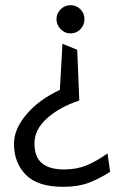

<svg xmlns="http://www.w3.org/2000/svg" viewBox="-20 -652 463 741"><path d="M252 -523Q230 -523 214 -539.5Q198 -556 198 -578Q198 -600 214 -616Q230 -632 252 -632Q275 -632 290.5 -616Q306 -600 306 -578Q306 -556 290.5 -539.5Q275 -523 252 -523ZM224 69Q125 69 79.5 22.5Q34 -24 34 -97Q34 -154 82.5 -211Q131 -268 211 -305L221 -483L278 -460L286 -264Q210 -239 161.5 -195.5Q113 -152 113 -99Q113 -46 142 -22Q171 2 227 2Q276 2 314.5 -14Q353 -30 395 -60L405 11Q365 37 323.5 53Q282 69 224 69Z"/></svg>

Font: Palanquin
Style: Regular
Weight: 400
Designer: Pria Ravichandran
Version: Version 1.0.4